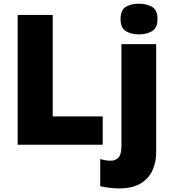

<svg xmlns="http://www.w3.org/2000/svg" viewBox="-20 -796 946 1056"><path d="M77.1 0V-713.9H270V-155.8H544.9V0ZM643.1 -690.9Q643.1 -741.7 672.6 -758.8Q702.1 -775.9 744.1 -775.9Q785.2 -775.9 815.7 -758.8Q846.2 -741.7 846.2 -690.9Q846.2 -641.6 815.7 -624.3Q785.2 -606.9 744.1 -606.9Q702.1 -606.9 672.6 -624.3Q643.1 -641.6 643.1 -690.9ZM633.8 240.2Q610.8 240.2 580.8 236.6Q550.8 232.9 531.2 228V79.1Q546.9 83.5 560.1 85.7Q573.2 87.9 589.8 87.9Q613.3 87.9 630.6 71.5Q647.9 55.2 647.9 4.9V-553.2H838.9V44.9Q838.9 94.7 819.3 139.4Q799.8 184.1 754.9 212.2Q710 240.2 633.8 240.2Z"/></svg>

Font: Open Sans ExtraBold
Style: Regular
Weight: 800
Designer: Monotype Design Team
Foundry: Monotype Imaging Inc.
Version: Version 3.003; ttfautohint (v1.8.4)